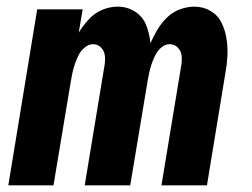

<svg xmlns="http://www.w3.org/2000/svg" viewBox="-20 -558 760 578"><path d="M5 0H141L193 -312Q195 -325 198 -338.5Q201 -352 205.5 -365.5Q210 -379 216.5 -392Q223 -405 235 -415Q247 -425 260 -425Q275 -425 285 -414Q295 -403 296 -387.5Q297 -372 294 -357L235 0H372L424 -312Q426 -325 429 -338.5Q432 -352 436.5 -365.5Q441 -379 447.5 -392Q454 -405 465.5 -415Q477 -425 491 -425Q506 -425 516 -414Q526 -403 527 -387.5Q528 -372 525 -357L466 0H603L658 -335Q663 -361 664.5 -388Q666 -415 662 -441Q658 -467 647 -489.5Q636 -512 614 -525Q592 -538 565 -538Q544 -538 522 -530Q500 -522 483 -505.5Q466 -489 454 -469Q442 -449 433 -428Q430 -457 420 -482.5Q410 -508 386.5 -523Q363 -538 334 -538Q311 -538 288 -528.5Q265 -519 247.5 -500Q230 -481 217 -460L229 -530H92Z"/></svg>

Font: Iosevka Sparkle Extrabold
Style: Italic
Weight: 800
Italic angle: -9°
Designer: Belleve Invis
Foundry: Belleve Invis
Version: Version 4.5.0; ttfautohint (v1.8.3)